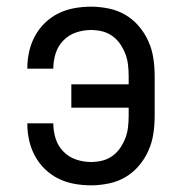

<svg xmlns="http://www.w3.org/2000/svg" viewBox="-20 -548 540 576"><path d="M253 8Q228 8 203 3.5Q178 -1 155.5 -12Q133 -23 115 -40.5Q97 -58 85 -80Q73 -102 67.5 -126.5Q62 -151 62 -176V-178H140V-177Q140 -154 147 -132Q154 -110 170 -93.5Q186 -77 208 -69.5Q230 -62 253 -62Q270 -62 286.5 -66Q303 -70 317 -80Q331 -90 340.5 -104Q350 -118 356 -133.5Q362 -149 364 -166Q366 -183 366 -200V-225H194V-295H366V-320Q366 -337 364 -354Q362 -371 356 -386.5Q350 -402 340.5 -416Q331 -430 317 -440Q303 -450 286.5 -454Q270 -458 253 -458Q230 -458 208 -450.5Q186 -443 170 -426.5Q154 -410 147 -388Q140 -366 140 -343V-342H62V-344Q62 -369 67.5 -393.5Q73 -418 85 -440Q97 -462 115 -479.5Q133 -497 155.5 -508Q178 -519 203 -523.5Q228 -528 253 -528Q279 -528 306 -522.5Q333 -517 356 -503.5Q379 -490 396.5 -469.5Q414 -449 425 -424.5Q436 -400 440 -373.5Q444 -347 444 -320V-200Q444 -173 440 -146.5Q436 -120 425 -95.5Q414 -71 396.5 -50.5Q379 -30 356 -16.5Q333 -3 306 2.5Q279 8 253 8Z"/></svg>

Font: Iosevka Algr
Style: Regular
Weight: 400
Monospace: yes
Designer: Belleve Invis
Foundry: Belleve Invis
Version: Version 26.0.2; ttfautohint (v1.8.3)